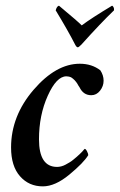

<svg xmlns="http://www.w3.org/2000/svg" viewBox="-20 -659 427 685"><path d="M257.8 -490.2Q252.9 -490.2 248 -500Q223.6 -547.9 178.7 -622.1Q182.6 -636.7 190.4 -638.7Q260.7 -580.1 271.5 -568.4Q306.6 -594.7 379.9 -638.7Q382.8 -637.7 385.3 -632.8Q387.7 -627.9 386.7 -622.1Q337.9 -575.2 270.5 -500Q260.7 -490.2 257.8 -490.2ZM264.6 -431.6Q307.6 -431.6 337.9 -408.2Q349.6 -390.6 349.6 -371.1Q349.6 -351.6 336.9 -335.4Q324.2 -319.3 305.7 -319.3Q277.3 -319.3 263.7 -347.7Q262.7 -348.6 259.8 -353.5Q256.8 -358.4 255.9 -360.4Q254.9 -362.3 251.5 -366.7Q248 -371.1 246.1 -373Q244.1 -375 240.2 -378.4Q236.3 -381.8 233.4 -383.3Q230.5 -384.8 226.1 -385.7Q221.7 -386.7 216.8 -386.7Q181.6 -386.7 150.4 -317.4Q119.1 -248 119.1 -162.1Q119.1 -63.5 183.6 -63.5Q190.4 -63.5 198.2 -65.4Q206.1 -67.4 213.4 -71.3Q220.7 -75.2 228 -79.6Q235.4 -84 241.7 -89.4Q248 -94.7 253.9 -99.6Q259.8 -104.5 265.1 -109.9Q270.5 -115.2 273.9 -118.7Q277.3 -122.1 279.3 -125L282.2 -127.9Q286.1 -127.9 290.5 -119.1Q294.9 -110.4 294.9 -105.5Q278.3 -78.1 227.5 -36.1Q176.8 5.9 132.8 5.9Q83 5.9 51.3 -30.3Q19.5 -66.4 19.5 -132.8Q19.5 -245.1 99.6 -338.4Q179.7 -431.6 264.6 -431.6Z"/></svg>

Font: Crimson
Style: SemiboldItalic
Weight: 600
Italic angle: -11°
Version: Version 0.8 ; ttfautohint (v1.00) -l 8 -r 50 -G 200 -x 14 -D